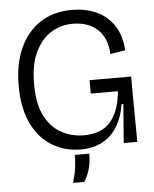

<svg xmlns="http://www.w3.org/2000/svg" viewBox="-57 -721 757 942"><g transform="rotate(-5 321.0 -250.0)"><path d="M317 13Q239 13 176 -25Q113 -63 76.5 -138.5Q40 -214 40 -325Q40 -431 75 -509Q110 -587 175.5 -630Q241 -673 333 -673Q397 -673 450 -650Q503 -627 537 -578Q571 -529 576 -453L502 -441Q498 -521 452 -563Q406 -605 330 -605Q272 -605 223.5 -575Q175 -545 145.5 -483.5Q116 -422 116 -326Q116 -228 147 -168.5Q178 -109 228.5 -82Q279 -55 338 -55Q426 -55 470 -107Q514 -159 523 -256H389V-322H594V-222L596 0H529L544 -191H535Q519 -92 463 -39.5Q407 13 317 13ZM264 173Q280 121 282.5 87Q285 53 285 37H356Q356 84 345.5 116.5Q335 149 320 173Z"/></g></svg>

Font: Bricolage Grotesque 96pt Light
Style: Regular
Weight: 300
Designer: Mathieu Triay
Foundry: Atelier Triay
Version: Version 1.001; ttfautohint (v1.8.4.7-5d5b);gftools[0.9.33.de